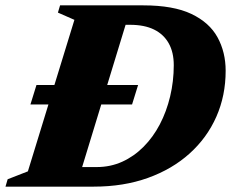

<svg xmlns="http://www.w3.org/2000/svg" viewBox="-52 -696 861 716"><path d="M61.5 -306.5 84 -379H463L440.5 -306.5ZM308.5 -73Q360 -73 404 -93Q448 -113 483.5 -148.8Q519 -184.5 544 -232.2Q569 -280 582.5 -336.5Q596 -393 596 -453Q596 -501 577.2 -534.5Q558.5 -568 522.5 -585.8Q486.5 -603.5 433 -603.5H329.5L333 -676H482.5Q594.5 -676 661.8 -644Q729 -612 759.2 -556.8Q789.5 -501.5 789.5 -432Q789.5 -339.5 754.8 -260.8Q720 -182 655 -123.5Q590 -65 499.5 -32.5Q409 0 297.5 0H126L169.5 -73ZM225.5 -622 164 -649 172 -676H438.5L232 0H-31.5L-23.5 -27.5L52 -57Z"/></svg>

Font: Newsreader 16pt 16pt ExtraBold
Style: Italic
Weight: 800
Italic angle: -17°
Version: Version 1.003